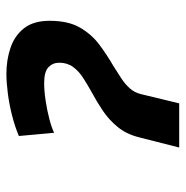

<svg xmlns="http://www.w3.org/2000/svg" viewBox="-10 -570 580 600"><g transform="rotate(-90 280.0 -270.0)"><path d="M119 0 150 -122Q160 -164 183 -192Q206 -220 234.5 -239Q263 -258 291 -273Q316 -287 337 -300.5Q358 -314 371 -332Q384 -350 384 -375Q384 -395 370 -408.5Q356 -422 321 -422Q296 -422 266 -417.5Q236 -413 209 -406Q182 -399 165 -391L155 -501Q183 -513 218 -522Q253 -531 288 -535.5Q323 -540 349 -540Q393 -540 431 -527Q469 -514 492 -484.5Q515 -455 515 -405Q515 -347 494 -310.5Q473 -274 441 -250Q409 -226 376 -207Q355 -194 336 -181.5Q317 -169 304 -154.5Q291 -140 286 -120L257 0Z"/></g></svg>

Font: Ubuntu Sans Mono
Style: Italic
Weight: 400
Italic angle: -13.5°
Monospace: yes
Designer: Dalton Maag Ltd
Foundry: Dalton Maag Ltd
Version: Version 1.006